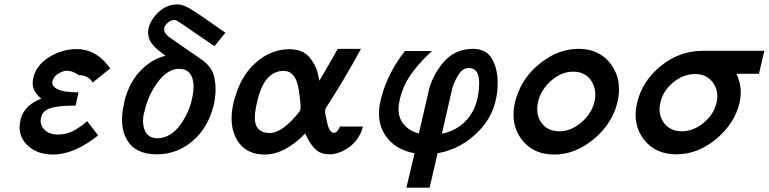

<svg xmlns="http://www.w3.org/2000/svg" viewBox="-20 -708 3571 892"><path d="M75 -149Q75 -152 77 -158Q96 -221 172 -250Q169 -252 164 -256.5Q159 -261 157 -263Q134 -288 132 -314Q131 -321 133 -336Q142 -399 203.5 -439.5Q265 -480 337 -480Q420 -480 479 -407L492 -390L410 -324Q409 -327 406 -331Q403 -335 402 -337Q380 -359 346 -359Q310 -384 279 -378Q259 -373 243.5 -360.5Q228 -348 224 -332Q219 -311 239 -298.5Q259 -286 285 -282.5Q311 -279 345 -279L331 -217H316Q251 -217 214.5 -205.5Q178 -194 171 -162Q163 -130 185.5 -106.5Q208 -83 249 -83Q301 -83 344 -114L363 -127Q368 -131 376 -137.5Q384 -144 385 -145L436 -79Q324 10 227 10Q150 10 105 -35.5Q60 -81 75 -149Z M556 -225 559 -242Q582 -328 634 -381Q686 -434 749 -449Q683 -495 673 -529Q667 -548 668 -562Q671 -602 706 -641Q741 -680 786 -686Q804 -689 819 -686Q836 -683 859.5 -669.5Q883 -656 930 -624Q939 -617 944 -614L1027 -556L977 -494H976L889 -553Q805 -612 797 -614Q794 -615 789 -615Q774 -615 760 -603Q746 -591 743 -577Q739 -557 764 -537Q864 -467 906 -439Q908 -438 911 -435Q970 -398 978 -335Q987 -287 974 -224Q948 -115 875 -53Q802 9 709 9Q609 9 570.5 -57.5Q532 -124 556 -225ZM652 -193Q650 -188 648 -180Q641 -144 648 -117Q657 -77 692 -68Q707 -64 728 -67Q787 -77 829 -144.5Q871 -212 878 -286Q883 -335 865 -363Q850 -384 826 -387Q810 -389 802 -388Q752 -381 710 -322.5Q668 -264 652 -193Z M1066 -237 1072 -255Q1099 -353 1164 -413Q1229 -473 1310 -479Q1330 -481 1343 -478Q1388 -475 1416.5 -443Q1445 -411 1456 -369L1464 -333Q1537 -458 1549 -481H1657Q1615 -404 1581.5 -347.5Q1548 -291 1521.5 -249.5Q1495 -208 1494 -206Q1486 -193 1496 -158Q1507 -91 1531 -91Q1541 -91 1549 -101.5Q1557 -112 1559 -120H1666Q1652 -65 1610 -30.5Q1568 4 1519 9Q1501 9 1492 8Q1475 5 1461 -3Q1447 -11 1436.5 -24Q1426 -37 1419.5 -47Q1413 -57 1406 -71.5Q1399 -86 1398 -88Q1303 10 1209 10Q1122 10 1081 -58Q1040 -126 1066 -237ZM1175 -237Q1173 -227 1172 -223Q1155 -146 1174 -118Q1189 -94 1220 -91Q1226 -90 1240 -90Q1298 -97 1370 -188Q1374 -194 1376 -200Q1377 -204 1376 -225Q1370 -296 1359 -328Q1343 -373 1307 -378Q1297 -379 1285 -378Q1205 -368 1175 -237Z M1748 -241Q1751 -254 1752 -256Q1781 -368 1861 -471H1987Q1916 -406 1878.5 -346Q1841 -286 1832 -214Q1828 -165 1854 -132.5Q1880 -100 1926 -88L1969 -274Q1984 -351 2038 -416Q2092 -481 2177 -481Q2238 -481 2264.5 -437Q2291 -393 2292 -327Q2293 -194 2210 -105Q2127 -16 2013 4L1976 164H1868L1906 4Q1814 -13 1770 -79.5Q1726 -146 1748 -241ZM2033 -87Q2037 -87 2039 -88Q2064 -93 2095 -109Q2199 -166 2206 -311Q2210 -392 2158 -392Q2130 -392 2110.5 -361.5Q2091 -331 2081 -297Z M2373 -236Q2377 -252 2381 -260Q2409 -351 2492 -416Q2575 -481 2668 -481Q2767 -481 2819.5 -408Q2872 -335 2849 -235Q2826 -136 2740 -63Q2654 10 2554 10Q2456 10 2402.5 -61.5Q2349 -133 2373 -236ZM2480 -236Q2480 -234 2479.5 -231Q2479 -228 2478 -226Q2469 -173 2497 -135.5Q2525 -98 2579 -98Q2633 -98 2681 -139.5Q2729 -181 2742 -236Q2754 -292 2726.5 -333.5Q2699 -375 2643 -375Q2588 -375 2540.5 -333Q2493 -291 2480 -236Z M2940 -231Q2964 -332 3050.5 -402Q3137 -472 3246 -472H3531L3506 -365H3401Q3432 -304 3416 -231Q3393 -134 3307.5 -62.5Q3222 9 3122 9Q3024 9 2970.5 -61Q2917 -131 2940 -231ZM3048 -231Q3046 -223 3046 -220Q3038 -170 3067 -134Q3096 -98 3147 -98Q3201 -98 3248.5 -137Q3296 -176 3309 -231Q3321 -285 3292 -324.5Q3263 -364 3209 -364Q3155 -364 3107.5 -325Q3060 -286 3048 -231Z"/></svg>

Font: Coval
Style: Medium Italic
Weight: 500
Foundry: Context Ltd
Version: Version 001.000